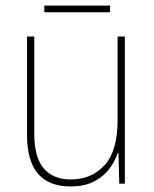

<svg xmlns="http://www.w3.org/2000/svg" viewBox="-20 -659 553 689"><path d="M428 -528V0H408L405 -111H403Q393 -81 372.5 -53.5Q352 -26 318 -8Q284 10 233 10Q77 10 77 -174V-528H103V-179Q103 -94 137 -54.5Q171 -15 234 -15Q309 -15 355.5 -66.5Q402 -118 402 -227V-528ZM375 -639V-615H139V-639Z"/></svg>

Font: Noto Sans Lao UI SemCond Thin
Style: Regular
Weight: 100
Width: 4
Designer: Monotype Design Team
Foundry: Monotype Imaging Inc.
Version: Version 2.000; ttfautohint (v1.8.4.7-5d5b)